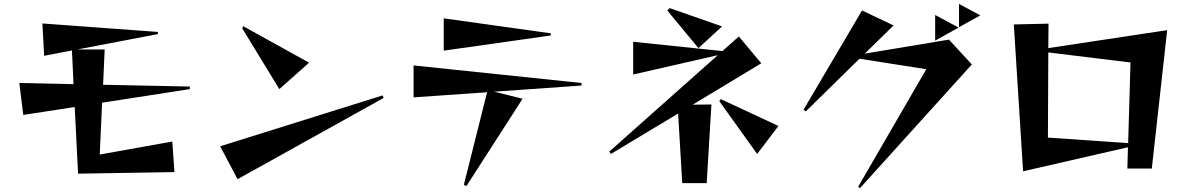

<svg xmlns="http://www.w3.org/2000/svg" viewBox="-20 -864 6040 974"><path d="M376 17 359 -321 98 -281 78 -443 353 -437 345 -608 204 -581 195 -745 781 -702V-691L372 -613H511L503 -434L943 -425V-412L498 -343L486 -80L854 -146L865 9Z M1397 -412 1209 -720 1214 -731 1548 -546ZM1185 45 1097 -122 1921 -380 1926 -367Z M2231 -607V-771L2774 -695V-684ZM2487 -399 2631 -363 2346 80 2333 74 2451 -396 2078 -370V-532L2930 -443V-430Z M3523 -620 3365 -811 3377 -823 3643 -730ZM3441 65 3420 -288 3079 -83 3071 -95 3621 -584 3192 -486V-652L3645 -605L3728 -679L3842 -543L3494 -333L3589 -334L3565 65ZM3629 -351 3637 -361 3929 -225 3821 -83Z M4845 -726V-844L4953 -786ZM4333 84 4679 -513 4340 -566 4068 -299 4056 -307 4353 -811 4513 -735 4367 -592 4794 -663 4910 -537 4343 90ZM4724 -658V-788L4843 -724Z M5699 -9 5702 -117 5170 5 5123 -740 5299 -744 5298 -620 5901 -711 5823 -9ZM5715 -547 5298 -598 5296 -166 5703 -138Z"/></svg>

Font: Reggae One
Style: Regular
Weight: 400
Designer: Fontworks Inc.
Foundry: Fontworks Inc.
Version: Version 1.100